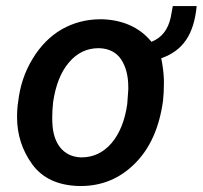

<svg xmlns="http://www.w3.org/2000/svg" viewBox="-20 -602 667 632"><path d="M38.1 -255.4C36.6 -242.2 36.1 -229.5 36.1 -216.8C36.1 -159.2 52.7 -107.4 85.9 -61.5C119.1 -15.6 170.4 8.3 239.3 10.3C241.7 10.3 243.7 10.3 246.1 10.3C314.9 10.3 374.5 -14.2 423.8 -63.5C473.6 -112.8 504.4 -181.6 516.6 -270C518.6 -289.1 519.5 -307.6 519.5 -326.7C519.5 -331.1 519.5 -335.9 519.5 -340.3C518.6 -363.3 515.6 -386.7 510.7 -410.2C582.5 -435.5 618.2 -488.3 627.4 -582H548.8L542 -544.9C533.2 -504.4 512.2 -477.5 478.5 -464.4C438 -514.6 378.9 -537.1 314.9 -538.6C313.5 -538.6 312 -538.6 311 -538.6C264.2 -538.6 221.7 -527.3 183.1 -505.4C144.5 -482.9 112.3 -450.2 86.9 -407.7C61 -365.2 45.4 -317.9 39.6 -265.6ZM152.3 -199.2C151.9 -204.1 151.9 -209.5 151.9 -214.8C151.9 -229.5 152.8 -246.6 154.8 -265.6C163.1 -321.8 180.2 -365.2 207 -396.5C233.4 -427.7 266.1 -443.4 304.2 -443.4C305.2 -443.4 306.6 -443.4 307.6 -443.4C339.4 -441.9 363.3 -429.7 378.9 -406.2C394.5 -382.3 402.3 -352.1 402.3 -314.5C402.3 -312 402.3 -310.1 402.3 -307.6L398.9 -259.8C391.1 -204.6 373.5 -161.6 346.7 -130.4C319.8 -99.6 287.1 -84 249 -84C248 -84 246.6 -84 245.6 -84C187.5 -86.4 154.3 -130.9 152.3 -199.2Z"/></svg>

Font: Roboto Medium
Style: Italic
Weight: 500
Italic angle: -12°
Designer: Google
Version: Version 2.137; 2017